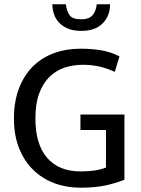

<svg xmlns="http://www.w3.org/2000/svg" viewBox="-20 -866 658 895"><path d="M355 -639Q410 -639 454.5 -631Q499 -623 537 -603L515 -531Q478 -548 442.5 -556Q407 -564 366 -564Q322 -564 282 -551Q242 -538 211.5 -508.5Q181 -479 163 -431.5Q145 -384 145 -314Q145 -193 200 -130Q255 -67 355 -67Q393 -67 420.5 -71Q448 -75 474 -85V-260H355V-332H560V-28Q520 -12 471 -1.5Q422 9 355 9Q290 9 233.5 -12Q177 -33 135 -74Q93 -115 69 -175Q45 -235 45 -314Q45 -393 68.5 -454Q92 -515 133 -556Q174 -597 231 -618Q288 -639 355 -639ZM287 -846Q291 -814 304.5 -795Q318 -776 359 -776Q394 -776 410.5 -794Q427 -812 431 -846H493Q493 -792 458.5 -757Q424 -722 359 -722Q323 -722 297.5 -732.5Q272 -743 255.5 -760.5Q239 -778 231.5 -800.5Q224 -823 224 -846Z"/></svg>

Font: Mukta
Style: Regular
Weight: 400
Designer: Girish Dalvi and Yashodeep Gholap
Foundry: Ek Type
Version: Version 2.538;PS 1.001;hotconv 16.6.51;makeotf.lib2.5.65220;